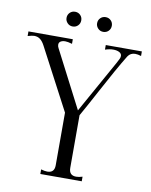

<svg xmlns="http://www.w3.org/2000/svg" viewBox="-126 -957 807 1027"><g transform="rotate(10 278.0 -443.5)"><path d="M199 -19Q238 -19 238 -60V-346L62 -680Q51 -701 37.5 -711.5Q24 -722 5 -722Q-5 -722 -30 -715V-740H211V-715Q187 -722 174 -722Q158 -722 148.5 -716Q139 -710 139 -698Q139 -689 144 -680L304 -370L463 -655L475 -678Q480 -687 480 -696Q480 -709 467 -716Q454 -723 434 -723Q414 -723 390 -715V-740H586V-715Q568 -721 554 -721Q528 -721 514 -700Q468 -625 398 -494Q346 -397 317 -346V-60Q317 -19 356 -19Q371 -19 390 -25V0H165V-25Q185 -19 199 -19ZM158 -847Q158 -864 169.5 -875.5Q181 -887 198 -887Q215 -887 226.5 -875.5Q238 -864 238 -847Q238 -830 226.5 -818.5Q215 -807 198 -807Q181 -807 169.5 -819Q158 -831 158 -847ZM324 -847Q324 -864 335.5 -875.5Q347 -887 364 -887Q381 -887 392.5 -875.5Q404 -864 404 -847Q404 -830 392.5 -818.5Q381 -807 364 -807Q347 -807 335.5 -819Q324 -831 324 -847Z"/></g></svg>

Font: Viaoda Libre
Style: Regular
Weight: 400
Designer: Gydient
Version: Version 2.000